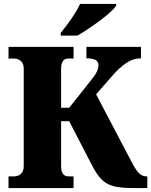

<svg xmlns="http://www.w3.org/2000/svg" viewBox="-20 -951 765 971"><path d="M287 -771V-784Q303 -804 322 -829.5Q341 -855 358 -882Q375 -909 385 -931H567V-921Q558 -908 536 -888Q514 -868 485 -846.5Q456 -825 426 -805Q396 -785 372 -771ZM23 0V-59H51Q72 -59 86 -72Q100 -85 100 -111V-603Q100 -629 86 -642Q72 -655 51 -655H23V-714H352V-655H326Q289 -655 289 -603V-406H330L441 -546Q462 -572 470 -589Q478 -606 478 -621Q478 -638 464.5 -647Q451 -656 417 -656V-714H693V-656Q653 -656 618 -632Q583 -608 551 -571L466 -474L643 -137Q668 -88 684.5 -73.5Q701 -59 720 -59H725V0H656Q606 0 573 -5.5Q540 -11 517.5 -25Q495 -39 477 -63Q459 -87 440 -125L330 -338H289V-111Q289 -59 326 -59H352V0Z"/></svg>

Font: Noto Serif SemiCondensed Black
Style: Regular
Weight: 900
Width: 4
Designer: Monotype Design Team
Foundry: Monotype Imaging Inc.
Version: Version 2.014; ttfautohint (v1.8.4.7-5d5b)